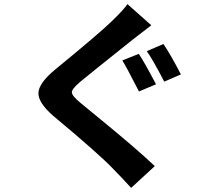

<svg xmlns="http://www.w3.org/2000/svg" viewBox="-20 -840 1040 934"><path d="M655 -578Q679 -544 739 -430L656 -395Q590 -524 575 -546ZM775 -626Q811 -573 860 -478L779 -443Q720 -556 694 -591ZM600 -820 716 -717Q689 -697 629 -650Q396 -464 369 -441Q329 -407 329.5 -390.5Q330 -374 371 -340Q391 -323 469.5 -259Q548 -195 618.5 -134.5Q689 -74 733 -32L618 74Q602 56 571.5 24Q541 -8 531 -18Q465 -88 236 -279Q164 -343 167 -389.5Q170 -436 245 -499Q466 -680 524 -737Q582 -793 600 -820Z"/></svg>

Font: Noto Sans Korean Bold
Style: Bold
Weight: 700
Designer: Ryoko NISHIZUKA  (kana & ideographs); Paul D. Hunt (Latin, Greek & Cyrillic); Wenlong ZHANG  (bopomofo); Sandoll Communi
Foundry: Adobe Systems Incorporated
Version: Version 1.000;PS 1;hotconv 1.0.78;makeotf.lib2.5.61930